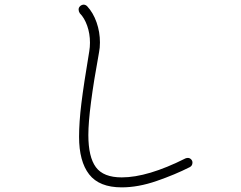

<svg xmlns="http://www.w3.org/2000/svg" viewBox="-20 -789 1040 828"><path d="M321 -199Q321 -262 331 -343.5Q341 -425 365 -568Q368 -586 368 -605Q368 -644 356 -678Q344 -712 324 -732Q319 -740 319 -748Q319 -756 325 -762Q331 -768 340 -769Q349 -769 356 -762Q382 -734 396.5 -692.5Q411 -651 411 -606Q411 -582 407 -563Q361 -312 361 -207Q361 -112 393.5 -68Q426 -24 505 -24Q617 -24 780 -106Q786 -108 790 -108Q798 -108 804 -102Q810 -96 810 -88Q810 -74 798 -68Q735 -36 655.5 -8.5Q576 19 505 19Q408 19 364.5 -37Q321 -93 321 -199Z"/></svg>

Font: Tsukimi Rounded Light
Style: Regular
Weight: 300
Designer: Takashi Funayama
Foundry: Takashi Funayama
Version: Version 1.032; ttfautohint (v1.8.3)